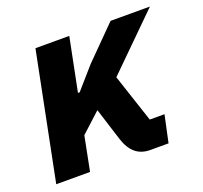

<svg xmlns="http://www.w3.org/2000/svg" viewBox="-98 -636 788 747"><g transform="rotate(-20 296.5 -262.5)"><path d="M14 0 119 -525H259L233 -395L215 -305H222L300 -394L430 -525H593L376 -311L442 -112H503L479 0H404Q367 0 343 -20Q319 -40 306 -80L263 -216L182 -142L154 0Z"/></g></svg>

Font: IBM Plex Sans
Style: Bold Italic
Weight: 700
Italic angle: -11.31°
Designer: Mike Abbink, Paul van der Laan, Pieter van Rosmalen
Foundry: Bold Monday
Version: Version 3.201